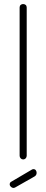

<svg xmlns="http://www.w3.org/2000/svg" viewBox="-20 -788 229 949"><path d="M94 0Q87 0 82 -5.5Q77 -11 77 -18V-751Q77 -759 82 -763.5Q87 -768 94 -768Q102 -768 107 -763.5Q112 -759 112 -751V-18Q112 -11 107 -5.5Q102 0 94 0ZM47 141Q40 141 34 135.5Q28 130 28 123Q28 114 36 110L138 50Q142 48 145 48Q153 48 157 53.5Q161 59 161 66Q161 78 151 84L56 138Q54 139 51.5 140Q49 141 47 141Z"/></svg>

Font: Dosis ExtraLight ExtraLight
Style: Regular
Weight: 250
Version: Version 3.001; ttfautohint (v1.8.2)